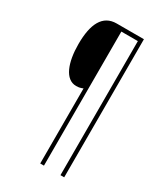

<svg xmlns="http://www.w3.org/2000/svg" viewBox="-216 -851 923 1068"><g transform="rotate(30 245.5 -316.5)"><path d="M381 127V-760H206C117 -760 79 -684 79 -555C79 -437 113 -346 184 -346C202 -346 212 -349 227 -355V127H251V-734H357V127Z"/></g></svg>

Font: Noto Sans Hebrew Condensed Thin
Style: Regular
Weight: 100
Width: 3
Designer: Monotype Design Team
Foundry: Monotype Imaging Inc.
Version: Version 2.004